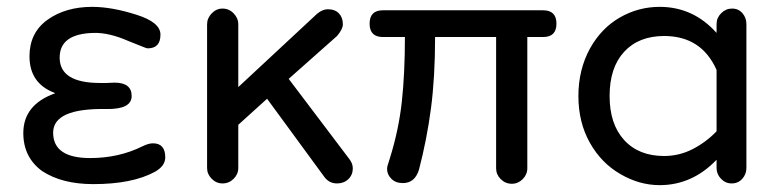

<svg xmlns="http://www.w3.org/2000/svg" viewBox="-20 -558 2277 560"><path d="M252 -21Q161 -21 103 -59Q48 -99 48 -170Q48 -253 141 -286L137 -288Q66 -316 66 -394Q66 -462 118 -500Q171 -538 249 -538Q306 -538 378 -515Q448 -493 448 -457Q448 -417 411 -417Q407 -417 393 -423Q379 -429 353 -439Q298 -463 254 -462Q154 -460 154 -390Q154 -316 272 -316H291L314 -317Q364 -317 364 -278Q364 -239 291 -240Q135 -243 135 -171Q135 -97 243 -97Q326 -97 395 -131Q413 -140 426 -140Q462 -140 462 -99Q462 -74 432 -57Q366 -21 252 -21Z M629 -23Q611 -23 597.5 -36.5Q584 -50 584 -68V-487Q584 -505 597.5 -519Q611 -533 629 -533Q648 -533 661.5 -519Q675 -505 675 -487V-304L905 -518Q921 -531 936 -531Q957 -531 968.5 -519Q980 -507 980 -487Q980 -473 963 -453L822 -328L999 -94Q1009 -81 1009 -67Q1009 -48 996 -35.5Q983 -23 963 -23Q940 -23 926 -42L759 -270L675 -194V-68Q675 -50 661.5 -36.5Q648 -23 629 -23Z M1473 -22Q1454 -22 1440.5 -35.5Q1427 -49 1427 -67V-450H1249Q1249 -333 1237 -242Q1225 -151 1202 -63Q1190 -24 1155 -24Q1134 -24 1121.5 -36.5Q1109 -49 1109 -65Q1109 -73 1112 -80Q1113 -84 1114.5 -88Q1116 -92 1117 -96Q1143 -179 1152 -261.5Q1161 -344 1161 -450H1097Q1058 -450 1058 -489Q1058 -528 1097 -528H1564Q1603 -528 1603 -489Q1603 -450 1564 -450H1518V-67Q1518 -49 1504.5 -35.5Q1491 -22 1473 -22Z M1904 -18Q1845 -18 1790 -50Q1734 -82 1700.5 -141.5Q1667 -201 1667 -278Q1667 -355 1701 -417Q1734 -476 1788 -507Q1842 -538 1904 -538Q2002 -538 2070 -462V-488Q2070 -506 2083.5 -519.5Q2097 -533 2115 -533Q2134 -533 2145.5 -519.5Q2157 -506 2157 -488V-68Q2157 -50 2145 -36.5Q2133 -23 2114 -23Q2096 -23 2083 -36.5Q2070 -50 2070 -68V-92Q1999 -18 1904 -18ZM1917 -103Q1961 -103 2000 -123Q2039 -143 2070 -175V-354Q2026 -453 1917 -453Q1843 -453 1800.5 -407Q1758 -361 1758 -278Q1758 -196 1800.5 -149.5Q1843 -103 1917 -103Z"/></svg>

Font: Huninn
Style: Regular
Weight: 400
Designer: justfont
Foundry: justfont
Version: Version 1.003